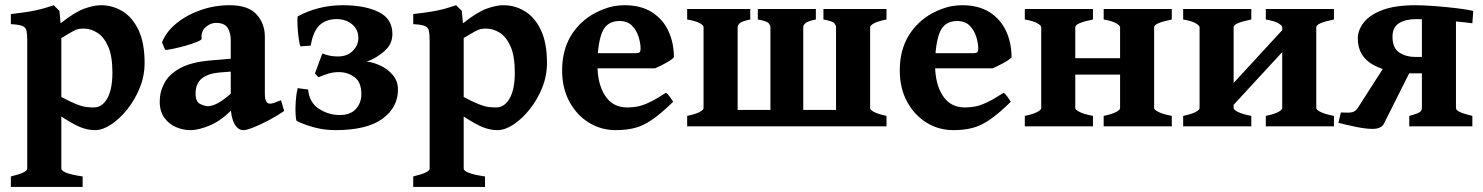

<svg xmlns="http://www.w3.org/2000/svg" viewBox="-20 -489 5740 743"><path d="M348.1 14.6Q319.8 14.6 291.3 3.2Q262.7 -8.3 217.3 -38.1V163.6Q217.3 171.4 235.6 179.2Q253.9 187 299.8 193.8V234.4H22V193.8Q85.4 178.7 85.4 163.6V-332.5Q85.4 -356.9 82.5 -370.1Q79.6 -383.3 66.4 -388.7Q53.2 -394 22 -395.5V-434.6Q64 -439.5 91.1 -443.8Q118.2 -448.2 139.9 -454.1Q161.6 -460 188 -468.8L210 -446.8L214.4 -398.9Q270.5 -442.9 306.9 -455.8Q343.3 -468.8 371.1 -468.8Q415.5 -468.8 453.9 -445.6Q492.2 -422.4 515.9 -373Q539.6 -323.7 539.6 -245.1Q539.6 -195.3 520.8 -148.9Q502 -102.5 472.2 -65.4Q442.4 -28.3 409.4 -6.8Q376.5 14.6 348.1 14.6ZM304.2 -378.4Q292.5 -378.4 283.7 -376.7Q274.9 -375 260.5 -367.2Q246.1 -359.4 217.3 -341.8V-113.8Q253.9 -94.2 275.6 -85.7Q297.4 -77.1 312.3 -75.2Q327.1 -73.2 342.3 -73.2Q375.5 -73.2 395.3 -108.4Q415 -143.6 415 -208Q415 -272.5 398.4 -309.6Q381.8 -346.7 356.4 -362.5Q331.1 -378.4 304.2 -378.4Z M921.4 14.6Q900.4 14.6 886.7 -11Q873 -36.6 873 -80.1V-333Q873 -362.3 860.8 -381.3Q848.6 -400.4 815.4 -400.4Q794.9 -400.4 776.1 -384.3Q757.3 -368.2 760.3 -338.9Q760.7 -334.5 741.7 -326.7Q722.7 -318.8 696 -311.5Q669.4 -304.2 647 -299.6Q624.5 -294.9 618.7 -296.4L606.9 -325.2Q623 -366.2 662.8 -398.7Q702.6 -431.2 756.6 -450Q810.5 -468.8 868.7 -468.8Q940.4 -468.8 972.7 -433.3Q1004.9 -397.9 1004.9 -347.7V-126Q1004.9 -87.9 1024.4 -87.9Q1031.2 -87.9 1039.6 -90.6Q1047.9 -93.3 1067.4 -101.1L1079.6 -59.6Q1052.2 -40.5 1020.3 -23.7Q988.3 -6.8 961.4 3.9Q934.6 14.6 921.4 14.6ZM716.8 14.6Q688.5 14.6 661.1 2.9Q633.8 -8.8 616 -33.4Q598.1 -58.1 598.1 -95.7Q598.1 -134.3 616.5 -168.2Q634.8 -202.1 677.2 -225.3Q719.7 -248.5 792.5 -254.9L931.6 -266.6L936.5 -216.8L829.6 -208.5Q786.6 -205.1 761.7 -185.8Q736.8 -166.5 736.8 -126.5Q736.8 -95.2 754.4 -86.7Q772 -78.1 784.7 -78.1Q800.3 -78.1 822.3 -89.4Q844.2 -100.6 882.8 -134.8L886.7 -74.2Q840.8 -24.9 795.4 -5.1Q750 14.6 716.8 14.6Z M1520 -142.1Q1520 -73.2 1459.7 -29.3Q1399.4 14.6 1278.3 14.6Q1232.4 14.6 1191.9 2.9Q1151.4 -8.8 1128.4 -21Q1125 -24.4 1123.8 -46.9Q1122.6 -69.3 1124.5 -97.9Q1126.5 -126.5 1131.8 -147.9L1172.4 -142.6Q1176.8 -92.3 1214.1 -68.1Q1251.5 -43.9 1294.4 -43.9Q1336.4 -43.9 1357.4 -67.6Q1378.4 -91.3 1378.4 -124.5Q1378.4 -171.4 1351.6 -190.7Q1324.7 -210 1291 -210Q1267.1 -210 1244.1 -202.1Q1221.2 -194.3 1212.4 -189.9L1198.7 -204.6L1227.5 -282.2Q1255.9 -270.5 1287.1 -270.5Q1323.7 -270.5 1345.2 -292Q1366.7 -313.5 1366.7 -341.8Q1366.7 -375 1342.5 -395Q1318.4 -415 1282.7 -415Q1240.7 -415 1215.8 -390.6Q1190.9 -366.2 1182.6 -312.5L1142.6 -309.6Q1139.2 -317.4 1136.5 -335.7Q1133.8 -354 1132.3 -374.5Q1130.9 -395 1130.9 -409.9Q1130.9 -424.8 1132.3 -425.8Q1168.9 -445.8 1213.1 -457.3Q1257.3 -468.8 1305.7 -468.8Q1392.1 -468.8 1445.3 -442.6Q1498.5 -416.5 1498.5 -357.4Q1498.5 -317.9 1467.3 -290.8Q1436 -263.7 1399.4 -250.5Q1425.3 -248 1453.4 -234.6Q1481.4 -221.2 1500.7 -198Q1520 -174.8 1520 -142.1Z M1905.3 14.6Q1877 14.6 1848.4 3.2Q1819.8 -8.3 1774.4 -38.1V163.6Q1774.4 171.4 1792.7 179.2Q1811 187 1856.9 193.8V234.4H1579.1V193.8Q1642.6 178.7 1642.6 163.6V-332.5Q1642.6 -356.9 1639.6 -370.1Q1636.7 -383.3 1623.5 -388.7Q1610.4 -394 1579.1 -395.5V-434.6Q1621.1 -439.5 1648.2 -443.8Q1675.3 -448.2 1697 -454.1Q1718.8 -460 1745.1 -468.8L1767.1 -446.8L1771.5 -398.9Q1827.6 -442.9 1864 -455.8Q1900.4 -468.8 1928.2 -468.8Q1972.7 -468.8 2011 -445.6Q2049.3 -422.4 2073 -373Q2096.7 -323.7 2096.7 -245.1Q2096.7 -195.3 2077.9 -148.9Q2059.1 -102.5 2029.3 -65.4Q1999.5 -28.3 1966.6 -6.8Q1933.6 14.6 1905.3 14.6ZM1861.3 -378.4Q1849.6 -378.4 1840.8 -376.7Q1832 -375 1817.6 -367.2Q1803.2 -359.4 1774.4 -341.8V-113.8Q1811 -94.2 1832.8 -85.7Q1854.5 -77.1 1869.4 -75.2Q1884.3 -73.2 1899.4 -73.2Q1932.6 -73.2 1952.4 -108.4Q1972.2 -143.6 1972.2 -208Q1972.2 -272.5 1955.6 -309.6Q1939 -346.7 1913.6 -362.5Q1888.2 -378.4 1861.3 -378.4Z M2587.9 -267.1Q2579.1 -257.3 2554.7 -244.1Q2530.3 -231 2514.6 -224.6H2214.8L2215.8 -283.2H2440.4Q2451.7 -283.2 2455.3 -286.9Q2459 -290.5 2459 -300.8Q2459 -320.8 2451.4 -345.9Q2443.8 -371.1 2426 -389.4Q2408.2 -407.7 2377.9 -407.7Q2326.7 -407.7 2309.3 -362.1Q2292 -316.4 2292 -237.8Q2292 -164.6 2321.5 -118.9Q2351.1 -73.2 2407.2 -73.2Q2427.7 -73.2 2447.3 -76.9Q2466.8 -80.6 2492.7 -92.8Q2518.6 -105 2557.1 -129.9Q2563.5 -126.5 2573.2 -112.8Q2583 -99.1 2585 -95.2Q2539.1 -50.3 2504.4 -26.4Q2469.7 -2.4 2436.8 6.1Q2403.8 14.6 2362.8 14.6Q2305.7 14.6 2258.5 -14.6Q2211.4 -43.9 2183.3 -95.9Q2155.3 -147.9 2155.3 -216.8Q2155.3 -347.2 2253.4 -420.4Q2280.8 -440.4 2318.4 -454.6Q2356 -468.8 2396.5 -468.8Q2460.4 -468.8 2502.9 -441.7Q2545.4 -414.6 2566.7 -368.9Q2587.9 -323.2 2587.9 -267.1Z M3137.2 -454.1V-413.6Q3105.5 -407.2 3096.9 -399.4Q3088.4 -391.6 3088.4 -384.8V-63.5H3215.3V-384.8Q3215.3 -390.6 3208.7 -398.9Q3202.1 -407.2 3166.5 -413.6V-454.1H3410.6V-413.6Q3377.9 -407.2 3362.5 -398.9Q3347.2 -390.6 3347.2 -383.8V-70.3Q3347.2 -64 3362.5 -55.7Q3377.9 -47.4 3410.6 -40.5V0H2639.2V-40.5Q2672.4 -47.4 2687.5 -55.7Q2702.6 -64 2702.6 -70.3V-384.8Q2702.6 -390.6 2688.7 -398.9Q2674.8 -407.2 2639.2 -413.6V-454.1H2883.3V-413.6Q2851.6 -407.2 2843 -399.4Q2834.5 -391.6 2834.5 -384.8V-63.5H2961.4V-384.8Q2961.4 -390.6 2954.8 -398.9Q2948.2 -407.2 2912.6 -413.6V-454.1Z M3894.5 -267.1Q3885.7 -257.3 3861.3 -244.1Q3836.9 -231 3821.3 -224.6H3521.5L3522.5 -283.2H3747.1Q3758.3 -283.2 3762 -286.9Q3765.6 -290.5 3765.6 -300.8Q3765.6 -320.8 3758.1 -345.9Q3750.5 -371.1 3732.7 -389.4Q3714.8 -407.7 3684.6 -407.7Q3633.3 -407.7 3616 -362.1Q3598.6 -316.4 3598.6 -237.8Q3598.6 -164.6 3628.2 -118.9Q3657.7 -73.2 3713.9 -73.2Q3734.4 -73.2 3753.9 -76.9Q3773.4 -80.6 3799.3 -92.8Q3825.2 -105 3863.8 -129.9Q3870.1 -126.5 3879.9 -112.8Q3889.6 -99.1 3891.6 -95.2Q3845.7 -50.3 3811 -26.4Q3776.4 -2.4 3743.4 6.1Q3710.4 14.6 3669.4 14.6Q3612.3 14.6 3565.2 -14.6Q3518.1 -43.9 3490 -95.9Q3461.9 -147.9 3461.9 -216.8Q3461.9 -347.2 3560.1 -420.4Q3587.4 -440.4 3625 -454.6Q3662.6 -468.8 3703.1 -468.8Q3767.1 -468.8 3809.6 -441.7Q3852.1 -414.6 3873.3 -368.9Q3894.5 -323.2 3894.5 -267.1Z M4069.8 -200.2V-263.7H4374V-200.2ZM3945.8 0V-40.5Q3979 -47.4 3994.1 -55.7Q4009.3 -64 4009.3 -70.3V-383.8Q4009.3 -389.6 3995.4 -398.4Q3981.4 -407.2 3945.8 -413.6V-454.1H4209.5V-413.6Q4141.1 -399.9 4141.1 -383.8V-70.3Q4141.1 -64.5 4157.5 -55.9Q4173.8 -47.4 4209.5 -40.5V0ZM4251 0V-40.5Q4284.2 -47.4 4299.3 -55.7Q4314.5 -64 4314.5 -70.3V-383.8Q4314.5 -389.6 4300.5 -398.4Q4286.6 -407.2 4251 -413.6V-454.1H4514.6V-413.6Q4446.3 -399.9 4446.3 -383.8V-70.3Q4446.3 -64.5 4462.6 -55.9Q4479 -47.4 4514.6 -40.5V0Z M4679.2 -2.4V-86.9L4969.2 -401.9V-316.9ZM4558.6 0V-40.5Q4591.8 -47.4 4606.9 -55.7Q4622.1 -64 4622.1 -70.3V-383.8Q4622.1 -389.6 4608.2 -398.4Q4594.2 -407.2 4558.6 -413.6V-454.1H4822.3V-413.6Q4753.9 -399.9 4753.9 -383.8V-70.3Q4753.9 -64.5 4770.3 -55.9Q4786.6 -47.4 4822.3 -40.5V0ZM4878.4 0V-40.5Q4911.6 -47.4 4926.8 -55.7Q4941.9 -64 4941.9 -70.3V-383.8Q4941.9 -389.6 4928 -398.4Q4914.1 -407.2 4878.4 -413.6V-454.1H5142.1V-413.6Q5073.7 -399.9 5073.7 -383.8V-70.3Q5073.7 -64.5 5090.1 -55.9Q5106.4 -47.4 5142.1 -40.5V0Z M5458 -468.8Q5487.8 -468.8 5530.5 -465.6Q5573.2 -462.4 5614.7 -457.5Q5656.2 -452.6 5681.2 -446.8L5677.7 -398.9Q5650.4 -402.8 5608.2 -406.5Q5565.9 -410.2 5525.1 -412.6Q5484.4 -415 5460.9 -415Q5418.9 -415 5393.8 -399.2Q5368.7 -383.3 5368.7 -347.2Q5368.7 -302.7 5395 -285.6Q5421.4 -268.6 5456.5 -268.6H5499.5L5496.6 -205.1H5449.7Q5354 -205.1 5294.2 -238Q5234.4 -271 5234.4 -340.3Q5234.4 -371.6 5256.8 -401.1Q5279.3 -430.7 5328.6 -449.7Q5377.9 -468.8 5458 -468.8ZM5433.6 0V-40.5Q5469.7 -50.3 5476.1 -56.6Q5482.4 -63 5482.4 -70.3V-447.3L5614.3 -437.5V-70.3Q5614.3 -55.2 5677.7 -40.5V0ZM5168.9 -53.7Q5199.7 -51.8 5212.4 -54.7Q5225.1 -57.6 5234.4 -71.3L5357.4 -263.2L5442.9 -224.6L5335.4 -10.3Q5325.2 9.8 5291 9.8Q5265.6 9.8 5227.5 2Q5189.5 -5.9 5159.2 -13.7Z"/></svg>

Font: Gentium Book Plus
Style: Bold
Weight: 700
Designer: Victor Gaultney, Annie Olsen, Iska Routamaa, Becca Hirsbrunner
Foundry: SIL International
Version: Version 6.101